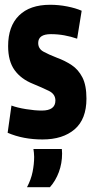

<svg xmlns="http://www.w3.org/2000/svg" viewBox="-20 -574 393 804"><path d="M12 -18 28 -132Q52 -123 89 -117Q126 -111 155 -111Q212 -111 212 -153Q212 -180 184.5 -193.5Q157 -207 118 -223Q68 -243 41 -280.5Q14 -318 14 -381Q14 -464 59.5 -509Q105 -554 190 -554Q226 -554 261.5 -547Q297 -540 322 -529L303 -412Q277 -421 249.5 -426Q222 -431 193 -431Q140 -431 140 -394Q140 -370 161.5 -358Q183 -346 219 -332Q252 -320 280 -301.5Q308 -283 325 -250Q342 -217 342 -161Q342 -75 292.5 -32.5Q243 10 158 10Q77 10 12 -18ZM93 210Q110 178 116.5 145.5Q123 113 123 83Q123 74 122 65.5Q121 57 120 50H239Q240 60 240 69Q240 110 226.5 146.5Q213 183 189 210Z"/></svg>

Font: Georama Condensed
Style: Bold
Weight: 700
Width: 3
Designer: Jean-Baptiste Levee
Foundry: Production Type
Version: Version 1.000